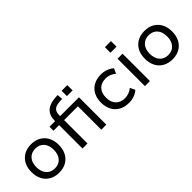

<svg xmlns="http://www.w3.org/2000/svg" viewBox="107 -1583 2460 2460"><g transform="rotate(-45 1337.5 -353.0)"><path d="M311 9Q235 9 179 -23Q123 -55 93 -113Q63 -171 63 -249Q63 -326 93 -383.5Q123 -441 179 -473Q235 -505 310 -505Q387 -505 442 -473Q497 -441 527.5 -383.5Q558 -326 558 -249Q558 -171 528 -113Q498 -55 442.5 -23Q387 9 311 9ZM310 -69Q384 -69 426 -118Q468 -167 468 -249Q468 -331 426 -379Q384 -427 311 -427Q237 -427 194.5 -379Q152 -331 152 -249Q152 -167 194.5 -118Q237 -69 310 -69Z M739 0V-424H637V-496H762L739 -470V-505Q739 -600 794 -650.5Q849 -701 953 -707L998 -710L1004 -634L952 -631Q917 -629 889.5 -618Q862 -607 846 -582.5Q830 -558 830 -513V-481L814 -496H1171V0H1080V-424H830V0ZM1073 -616V-712H1176V-616Z M1575 9Q1498 9 1441 -22.5Q1384 -54 1353 -112Q1322 -170 1322 -248Q1322 -327 1353.5 -385Q1385 -443 1442 -474Q1499 -505 1576 -505Q1628 -505 1674.5 -487.5Q1721 -470 1752 -441L1720 -373Q1691 -399 1655 -412.5Q1619 -426 1584 -426Q1504 -426 1458.5 -379.5Q1413 -333 1413 -247Q1413 -163 1458.5 -116.5Q1504 -70 1583 -70Q1618 -70 1654 -83.5Q1690 -97 1717 -121L1749 -53Q1720 -25 1674 -8Q1628 9 1575 9Z M1860 -614V-715H1970V-614ZM1870 0V-496H1961V0Z M2365 9Q2289 9 2233 -23Q2177 -55 2147 -113Q2117 -171 2117 -249Q2117 -326 2147 -383.5Q2177 -441 2233 -473Q2289 -505 2364 -505Q2441 -505 2496 -473Q2551 -441 2581.5 -383.5Q2612 -326 2612 -249Q2612 -171 2582 -113Q2552 -55 2496.5 -23Q2441 9 2365 9ZM2364 -69Q2438 -69 2480 -118Q2522 -167 2522 -249Q2522 -331 2480 -379Q2438 -427 2365 -427Q2291 -427 2248.5 -379Q2206 -331 2206 -249Q2206 -167 2248.5 -118Q2291 -69 2364 -69Z"/></g></svg>

Font: Nunito Sans 7pt
Style: Regular
Weight: 400
Designer: Vernon Adams
Foundry: Vernon Adams
Version: Version 3.101;gftools[0.9.27]